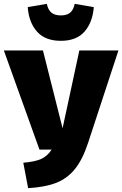

<svg xmlns="http://www.w3.org/2000/svg" viewBox="-42 -958 635 997"><path d="M416 -218Q387 -129 346.5 -79.5Q306 -30 248.5 -8Q191 14 104 19L79 -113Q139 -118 171.5 -132.5Q204 -147 226 -181H163L-22 -696H181L283 -292L370 -696H573ZM102 -921 201 -938Q208 -906 225.5 -892Q243 -878 274 -878Q305 -878 322 -892Q339 -906 346 -938L445 -921Q439 -842 397 -794Q355 -746 274 -746Q193 -746 150.5 -793.5Q108 -841 102 -921Z"/></svg>

Font: Fira Sans Condensed Black
Style: Regular
Weight: 900
Width: 3
Designer: Carrois Corporate & Edenspiekermann AG
Foundry: Carrois Corporate GbR & Edenspiekermann AG
Version: Version 4.203